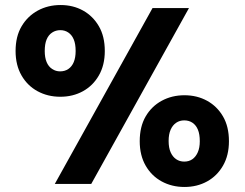

<svg xmlns="http://www.w3.org/2000/svg" viewBox="-20 -732 973 764"><path d="M198 0 587 -700H732L343 0ZM714 12Q664 12 623.5 -10Q583 -32 559.5 -73Q536 -114 536 -170Q536 -228 559.5 -268.5Q583 -309 623.5 -331Q664 -353 714 -353Q764 -353 804 -331Q844 -309 867.5 -268.5Q891 -228 891 -170Q891 -114 867.5 -73Q844 -32 804 -10Q764 12 714 12ZM713 -89Q732 -89 745.5 -98.5Q759 -108 767 -126Q775 -144 775 -170Q775 -198 767.5 -216Q760 -234 746 -243.5Q732 -253 713 -253Q695 -253 681 -243.5Q667 -234 659 -216Q651 -198 651 -171Q651 -144 659 -126Q667 -108 681 -98.5Q695 -89 713 -89ZM220 -347Q170 -347 129.5 -369Q89 -391 65.5 -432Q42 -473 42 -529Q42 -587 66 -627.5Q90 -668 130.5 -690Q171 -712 221 -712Q271 -712 310.5 -690Q350 -668 373.5 -627.5Q397 -587 397 -529Q397 -473 373.5 -432Q350 -391 310 -369Q270 -347 220 -347ZM219 -448Q238 -448 252 -457.5Q266 -467 273.5 -485Q281 -503 281 -529Q281 -557 273.5 -575Q266 -593 252 -602.5Q238 -612 220 -612Q202 -612 187.5 -602.5Q173 -593 165.5 -575Q158 -557 158 -529Q158 -503 165.5 -485Q173 -467 187.5 -457.5Q202 -448 219 -448Z"/></svg>

Font: DM Sans 16pt Black
Style: Regular
Weight: 900
Version: Version 4.004;gftools[0.9.30]